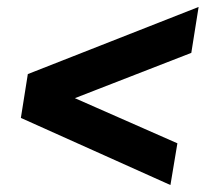

<svg xmlns="http://www.w3.org/2000/svg" viewBox="-20 -563 591 552"><path d="M470 -31 40 -224 60 -350 551 -543 530 -411 129 -255 138 -306 490 -151Z"/></svg>

Font: Nunito Sans 10pt SemiCondensed Black
Style: Italic
Weight: 900
Width: 4
Italic angle: -9°
Designer: Vernon Adams
Foundry: Vernon Adams
Version: Version 3.101;gftools[0.9.27]